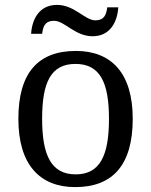

<svg xmlns="http://www.w3.org/2000/svg" viewBox="-20 -754 617 784"><path d="M358 -606C429 -606 459 -663 463 -724H418C414 -697 408 -671 369 -671C327 -671 284 -734 213 -734C141 -734 111 -677 107 -616H152C156 -643 161 -669 201 -669C244 -669 286 -606 358 -606ZM287 10C441 10 522 -81 522 -269C522 -456 434 -546 290 -546C135 -546 55 -456 55 -269C55 -81 143 10 287 10ZM289 -42C189 -42 152 -120 152 -269C152 -418 188 -493 288 -493C388 -493 425 -418 425 -269C425 -120 389 -42 289 -42Z"/></svg>

Font: Noto Serif
Style: Regular
Weight: 400
Designer: Monotype Design Team
Foundry: Monotype Imaging Inc.
Version: Version 2.015